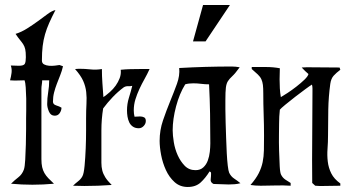

<svg xmlns="http://www.w3.org/2000/svg" viewBox="-20 -740 1396 765"><path d="M201 -700Q186 -671 176 -648.5Q166 -626 159.5 -603.5Q153 -581 150 -556.5Q147 -532 147 -499Q147 -488 155.5 -483.5Q164 -479 175.5 -478Q187 -477 199 -478.5Q211 -480 217 -481L231 -476Q227 -458 220 -440.5Q213 -423 206.5 -406Q200 -389 195.5 -371.5Q191 -354 191 -335Q191 -324 204 -320Q217 -316 225 -311Q225 -300 218 -289.5Q211 -279 198 -279Q182 -279 175 -295.5Q168 -312 168 -325Q168 -349 172 -372.5Q176 -396 176 -420H148Q148 -412 146.5 -403Q145 -394 145 -386V-106Q145 -87 148 -74Q151 -61 157 -50.5Q163 -40 172.5 -30Q182 -20 195 -8Q173 -6 152 -5Q131 -4 109 -4Q88 -4 66.5 -5Q45 -6 24 -8Q38 -22 53 -33.5Q68 -45 75 -64Q79 -75 80.5 -103.5Q82 -132 83 -164Q84 -196 84 -225.5Q84 -255 84 -269Q84 -279 84.5 -301Q85 -323 84.5 -347Q84 -371 82.5 -391.5Q81 -412 78 -420L39 -419L20 -420Q24 -434 26 -449.5Q28 -465 23 -479L55 -478Q75 -478 79 -486Q83 -494 83 -512Q83 -533 80.5 -544Q78 -555 72.5 -563.5Q67 -572 59.5 -581Q52 -590 42 -605Q65 -612 88 -626.5Q111 -641 131.5 -656Q152 -671 169.5 -684Q187 -697 201 -700Z M391 -308Q384 -265 384 -220Q384 -175 384 -131Q384 -108 384 -91.5Q384 -75 387.5 -61Q391 -47 399.5 -33.5Q408 -20 425 -3Q398 -1 370.5 0Q343 1 316 1L271 0Q280 -9 291 -17.5Q302 -26 308 -37Q314 -47 317 -79.5Q320 -112 321.5 -149Q323 -186 323 -220Q323 -254 323 -268Q323 -301 324.5 -326Q326 -351 323.5 -373.5Q321 -396 311.5 -417.5Q302 -439 279 -465L295 -466Q318 -466 340.5 -463.5Q363 -461 386 -465Q386 -437 388 -409Q390 -381 392 -353Q405 -362 418 -373.5Q431 -385 441 -399Q451 -413 457 -429Q463 -445 461 -462Q480 -464 500 -464.5Q520 -465 539 -465H576Q567 -445 556 -425.5Q545 -406 535.5 -385.5Q526 -365 519.5 -344Q513 -323 513 -300Q513 -287 516 -275L538 -276Q547 -276 554 -272.5Q561 -269 561 -258Q561 -247 552.5 -238Q544 -229 533 -229Q519 -229 509.5 -235.5Q500 -242 495 -252.5Q490 -263 488 -275.5Q486 -288 486 -300Q486 -326 493.5 -350Q501 -374 507 -398Q499 -396 490 -396.5Q481 -397 473 -392Q450 -375 429 -353Q408 -331 391 -308Z M903 -475Q918 -475 935 -472Q917 -447 905.5 -436.5Q894 -426 888 -416.5Q882 -407 880 -391Q878 -375 878 -340Q878 -328 878 -304.5Q878 -281 879 -251.5Q880 -222 881 -190Q882 -158 883.5 -129.5Q885 -101 887.5 -80Q890 -59 893 -52Q900 -37 913 -28.5Q926 -20 938 -10Q927 -7 915 -6Q903 -5 891 -5Q876 -5 861 -6Q846 -7 831 -7Q818 -13 819.5 -25.5Q821 -38 821 -49L820 -54L815 -57Q799 -31 779.5 -13Q760 5 728 5Q697 5 675.5 -14.5Q654 -34 641 -62.5Q628 -91 622 -122.5Q616 -154 616 -179Q616 -221 629.5 -260.5Q643 -300 658 -336.5Q673 -373 685 -406Q697 -439 694 -469Q799 -475 903 -475ZM718 -404Q695 -367 681.5 -316Q668 -265 668 -221Q668 -201 672.5 -173.5Q677 -146 688 -121.5Q699 -97 716 -79.5Q733 -62 759 -62Q778 -62 790 -73Q802 -84 808 -100.5Q814 -117 816 -135.5Q818 -154 818 -169Q818 -228 817 -286.5Q816 -345 813 -404Q797 -404 781.5 -406Q766 -408 750 -408Q731 -408 718 -404ZM789 -720H896L799 -575H749L789 -720Z M983 -473Q1009 -473 1039 -473Q1069 -473 1095 -468L1094 -424Q1094 -406 1095 -388Q1096 -370 1099 -353Q1108 -358 1125.5 -369.5Q1143 -381 1161 -395Q1179 -409 1193 -422.5Q1207 -436 1209 -445Q1196 -456 1182 -471L1202 -472L1333 -471L1336 -462Q1320 -450 1309.5 -438.5Q1299 -427 1296 -406Q1289 -355 1288 -304Q1287 -253 1287 -201Q1287 -174 1285 -147.5Q1283 -121 1286 -96Q1289 -71 1300 -49Q1311 -27 1336 -9V0L1269 1Q1261 1 1252.5 1Q1244 1 1236 0L1224 -11Q1223 -102 1224 -192.5Q1225 -283 1225 -374Q1225 -381 1225 -388Q1225 -395 1223 -403Q1216 -399 1197 -385Q1178 -371 1156.5 -354.5Q1135 -338 1117 -323Q1099 -308 1095 -303Q1092 -276 1092 -247Q1092 -234 1091.5 -203.5Q1091 -173 1092 -139.5Q1093 -106 1094.5 -77.5Q1096 -49 1101 -42Q1107 -31 1117.5 -24Q1128 -17 1138 -11V0Q1108 -2 1078 -1Q1048 0 1019 0Q997 0 978 -3Q1000 -28 1011 -50Q1022 -72 1026.5 -94Q1031 -116 1031.5 -141Q1032 -166 1032 -199Q1032 -242 1030.5 -284Q1029 -326 1029 -369Q1029 -389 1027.5 -401.5Q1026 -414 1021.5 -424Q1017 -434 1007.5 -443Q998 -452 983 -465Z"/></svg>

Font: Germanica
Style: Regular
Weight: 400
Designer: Peter Wiegel
Foundry: Peter Wiegel